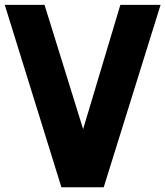

<svg xmlns="http://www.w3.org/2000/svg" viewBox="-24 -791 698 811"><path d="M164.1 -770.5 327.1 -245.6 484.4 -770.5H654.3L414.1 0H235.4L-3.9 -770.5Z"/></svg>

Font: Nobile-bold
Style: Bold
Weight: 700
Version: Version 1.000;PS 001.000;hotconv 1.0.38